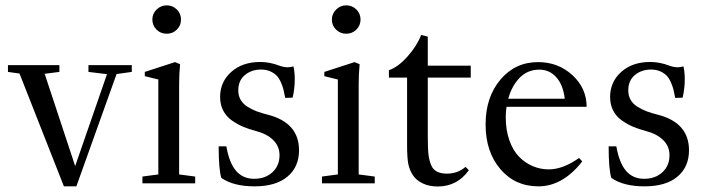

<svg xmlns="http://www.w3.org/2000/svg" viewBox="-20 -675 2611 707"><path d="M215.3 11.2 51.8 -404.3 9.3 -410.2V-435.1H198.7V-410.2L144.5 -403.3L256.8 -63.5L374 -401.9L305.7 -410.2V-435.1H465.3V-410.2L409.2 -402.3L261.2 11.2Z M541 -603Q541 -624.5 556.6 -639.9Q572.3 -655.3 593.8 -655.3Q615.7 -655.3 631.1 -640.1Q646.5 -625 646.5 -603Q646.5 -581.1 631.1 -565.9Q615.7 -550.8 593.8 -550.8Q571.8 -550.8 556.4 -565.9Q541 -581.1 541 -603ZM504.4 0V-24.9L563 -32.7V-382.3L513.2 -394.5V-410.2L624.5 -446.3L643.1 -438.5Q639.6 -400.9 639.6 -366.2V-32.7L698.7 -24.9V0Z M794.9 -20Q785.2 -52.2 785.2 -136.2H813.5Q824.2 -74.7 849.4 -45.7Q874.5 -16.6 916 -16.6Q957 -16.6 983.2 -40.8Q1009.3 -64.9 1009.3 -103.5Q1009.3 -136.2 986.1 -159.2Q962.9 -182.1 921.4 -192.9Q895.5 -199.7 875.2 -208.3Q855 -216.8 834.2 -231.2Q813.5 -245.6 802 -267.6Q790.5 -289.6 790.5 -317.9Q790.5 -373.5 831.5 -410.2Q872.6 -446.8 938 -446.8Q973.6 -446.8 1008.8 -433.1Q1035.6 -422.9 1060.5 -430.7Q1065.4 -410.6 1065.4 -383.3Q1065.4 -349.1 1057.6 -315.4L1030.3 -314.5Q1026.9 -333 1023.9 -345Q1021 -356.9 1014.2 -372.3Q1007.3 -387.7 998.5 -396.7Q989.7 -405.8 975.1 -412.4Q960.4 -418.9 940.9 -418.9Q906.2 -418.9 881.8 -398.7Q857.4 -378.4 857.4 -342.3Q857.4 -322.8 866 -307.6Q874.5 -292.5 890.9 -282.2Q907.2 -272 924.3 -265.4Q941.4 -258.8 965.3 -252.9Q1081.1 -223.6 1081.1 -121.6Q1081.1 -60.1 1038.3 -24.4Q995.6 11.2 917.5 11.2Q839.4 11.2 794.9 -20Z M1202.1 -603Q1202.1 -624.5 1217.8 -639.9Q1233.4 -655.3 1254.9 -655.3Q1276.9 -655.3 1292.2 -640.1Q1307.6 -625 1307.6 -603Q1307.6 -581.1 1292.2 -565.9Q1276.9 -550.8 1254.9 -550.8Q1232.9 -550.8 1217.5 -565.9Q1202.1 -581.1 1202.1 -603ZM1165.5 0V-24.9L1224.1 -32.7V-382.3L1174.3 -394.5V-410.2L1285.6 -446.3L1304.2 -438.5Q1300.8 -400.9 1300.8 -366.2V-32.7L1359.9 -24.9V0Z M1591.8 11.7Q1559.6 11.7 1535.9 0Q1512.2 -11.7 1500.5 -29.8Q1488.3 -48.3 1483.6 -70.6Q1479 -92.8 1479 -141.6V-389.2H1412.1V-416.5Q1445.8 -427.7 1481 -467.5Q1516.1 -507.3 1530.8 -546.4L1555.2 -540V-433.1H1713.4V-389.2H1555.2V-175.3Q1555.2 -124.5 1558.1 -103.5Q1561 -82.5 1567.9 -66.4Q1580.6 -35.6 1626 -35.6Q1665 -35.6 1694.3 -60.5L1706.5 -48.3Q1663.6 11.7 1591.8 11.7Z M1962.4 11.2Q1876.5 11.2 1822.3 -52.5Q1768.1 -116.2 1768.1 -216.8Q1768.1 -316.9 1822.5 -381.6Q1877 -446.3 1961.4 -446.3Q2035.6 -446.3 2087.9 -398.2Q2140.1 -350.1 2140.1 -281.7H1845.2Q1842.3 -262.7 1842.3 -243.7Q1842.3 -196.3 1855.5 -158.7Q1868.7 -121.1 1891.1 -98.1Q1913.6 -75.2 1941.7 -63.2Q1969.7 -51.3 2001 -51.3Q2052.7 -51.3 2112.3 -93.3L2124 -80.6Q2052.2 11.2 1962.4 11.2ZM1966.3 -418.5Q1922.4 -418.5 1893.3 -388.4Q1864.3 -358.4 1851.6 -311.5H2059.6Q2053.7 -361.8 2028.8 -390.1Q2003.9 -418.5 1966.3 -418.5Z M2231 -20Q2221.2 -52.2 2221.2 -136.2H2249.5Q2260.3 -74.7 2285.4 -45.7Q2310.5 -16.6 2352.1 -16.6Q2393.1 -16.6 2419.2 -40.8Q2445.3 -64.9 2445.3 -103.5Q2445.3 -136.2 2422.1 -159.2Q2398.9 -182.1 2357.4 -192.9Q2331.5 -199.7 2311.3 -208.3Q2291 -216.8 2270.3 -231.2Q2249.5 -245.6 2238 -267.6Q2226.6 -289.6 2226.6 -317.9Q2226.6 -373.5 2267.6 -410.2Q2308.6 -446.8 2374 -446.8Q2409.7 -446.8 2444.8 -433.1Q2471.7 -422.9 2496.6 -430.7Q2501.5 -410.6 2501.5 -383.3Q2501.5 -349.1 2493.7 -315.4L2466.3 -314.5Q2462.9 -333 2460 -345Q2457 -356.9 2450.2 -372.3Q2443.4 -387.7 2434.6 -396.7Q2425.8 -405.8 2411.1 -412.4Q2396.5 -418.9 2377 -418.9Q2342.3 -418.9 2317.9 -398.7Q2293.5 -378.4 2293.5 -342.3Q2293.5 -322.8 2302 -307.6Q2310.5 -292.5 2326.9 -282.2Q2343.3 -272 2360.4 -265.4Q2377.4 -258.8 2401.4 -252.9Q2517.1 -223.6 2517.1 -121.6Q2517.1 -60.1 2474.4 -24.4Q2431.6 11.2 2353.5 11.2Q2275.4 11.2 2231 -20Z"/></svg>

Font: Elstob
Style: Regular
Weight: 400
Designer: Peter S. Baker
Version: Version 1.015